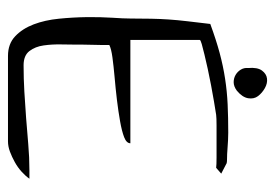

<svg xmlns="http://www.w3.org/2000/svg" viewBox="-124 -565 689 481"><g transform="rotate(90 220.5 -324.5)"><path d="M26.4 -306.6Q26.4 -335.9 26.9 -358.4Q27.3 -380.9 28.8 -402.8Q30.3 -424.8 33.2 -449.2Q36.1 -473.6 40 -506.8Q80.1 -521.5 112.8 -530.3Q145.5 -539.1 177.2 -543.9Q209 -548.8 241.7 -550.3Q274.4 -551.8 312.5 -551.8Q319.3 -551.8 331.1 -551.3Q342.8 -550.8 354.5 -549.8Q366.2 -548.8 376 -548.8Q385.7 -548.8 388.7 -547.9L415 -534.2L400.4 -521.5Q393.6 -522.5 374.5 -522.5Q355.5 -522.5 334 -522.5Q312.5 -522.5 293.9 -522.5Q275.4 -522.5 267.6 -521.5Q253.9 -519.5 234.4 -516.1Q214.8 -512.7 193.8 -508.8Q172.9 -504.9 152.8 -500.5Q132.8 -496.1 116.7 -492.2Q100.6 -488.3 90.3 -485.4Q80.1 -482.4 80.1 -480.5V-306.6H338.9Q338.9 -296.9 323.7 -291Q308.6 -285.2 283.7 -280.8Q258.8 -276.4 230 -272.9Q201.2 -269.5 173.3 -267.1Q145.5 -264.6 124 -261.7Q102.5 -258.8 92.8 -253.9Q92.8 -249 92.8 -237.8Q92.8 -226.6 92.3 -213.9Q91.8 -201.2 91.8 -188.5V-172.9Q91.8 -156.2 91.3 -133.3Q90.8 -110.4 93.8 -89.4Q96.7 -68.4 107.9 -53.7Q119.1 -39.1 143.6 -39.1Q176.8 -39.1 209.5 -41Q242.2 -43 275.4 -45.4Q308.6 -47.9 341.3 -50.8Q374 -53.7 407.2 -53.7H427.7Q420.9 -43.9 410.2 -34.2Q399.4 -24.4 386.2 -17.1Q373 -9.8 359.9 -4.9Q346.7 0 334 0H120.1Q89.8 0 70.8 -18.1Q51.8 -36.1 41 -64.5Q30.3 -92.8 26.9 -127.4Q23.4 -162.1 22.9 -196.8Q22.5 -231.4 24.4 -260.7Q26.4 -290 26.4 -306.6ZM150.4 -601.6Q148.4 -625 156.7 -636.2Q165 -647.5 176.8 -648.9Q188.5 -650.4 200.7 -643.6Q212.9 -636.7 220.7 -626.5Q228.5 -616.2 226.1 -601.6Q223.6 -586.9 207 -573.2Q196.3 -565.4 186 -565.4Q175.8 -565.4 167.5 -570.3Q159.2 -575.2 154.3 -583.5Q149.4 -591.8 150.4 -601.6Z"/></g></svg>

Font: The Girl Next Door
Style: Regular
Weight: 400
Designer: Kimberly Geswein
Foundry: Kimberly Geswein
Version: Version 1.002 2010